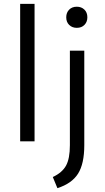

<svg xmlns="http://www.w3.org/2000/svg" viewBox="-20 -736 547 1000"><path d="M160 -716V0H85V-716ZM419 -472V20Q419 117 386.5 168.5Q354 220 279 244L255 186Q304 163 324 126.5Q344 90 344 20V-472ZM380 -701Q355 -701 340 -685.5Q325 -670 325 -646Q325 -621 340.5 -606Q356 -591 380 -591Q405 -591 420 -606.5Q435 -622 435 -646Q435 -671 419.5 -686Q404 -701 380 -701Z"/></svg>

Font: Madhuban Light
Style: Regular
Weight: 300
Designer: jaikishan Patel
Foundry: MagicType
Version: Version 1.000